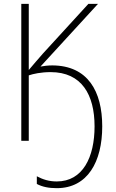

<svg xmlns="http://www.w3.org/2000/svg" viewBox="-20 -734 603 1001"><path d="M276 247C437 247 513 109 513 -75C513 -258 438 -392 253 -393C229 -393 208 -390 191 -387L491 -714H441L204 -455C179 -427 153 -396 130 -369V-714H91V0H130V-341C153 -349 194 -358 244 -358C406 -358 473 -240 473 -75C473 85 412 212 276 212C236 212 204 202 172 185V225C200 240 234 247 276 247Z"/></svg>

Font: Noto Sans Mono SemiCondensed ExtraLight
Style: Regular
Weight: 200
Width: 4
Designer: Monotype Design Team
Foundry: Monotype Imaging Inc.
Version: Version 2.014